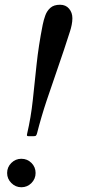

<svg xmlns="http://www.w3.org/2000/svg" viewBox="-20 -779 359 809"><path d="M275 -647Q249 -565.5 224 -494Q199 -422.5 176.5 -355Q154 -287.5 136 -217Q134 -210 131.5 -207.5Q129 -205 119.5 -205H103Q96.5 -205 94.5 -206.5Q92.5 -208 94 -214Q110.5 -285 118.2 -357.2Q126 -429.5 134.2 -508Q142.5 -586.5 160 -675Q164 -695 171 -714.2Q178 -733.5 192.5 -746.2Q207 -759 233 -759Q257 -759 271 -742.5Q285 -726 285 -702Q285 -688.5 282 -673.8Q279 -659 275 -647ZM10 -50Q10 -75 27.8 -92.5Q45.5 -110 70 -110Q95 -110 112.5 -92.5Q130 -75 130 -50Q130 -25.5 112.5 -7.8Q95 10 70 10Q45.5 10 27.8 -7.8Q10 -25.5 10 -50Z"/></svg>

Font: Besley* Condensed
Style: Italic
Weight: 400
Width: 3
Italic angle: -13°
Designer: Owen Earl
Foundry: indestructible type*
Version: Version 3.000; ttfautohint (v1.8.3)